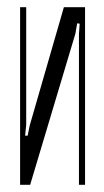

<svg xmlns="http://www.w3.org/2000/svg" viewBox="-20 -515 290 535"><path d="M217 -495V0H200V-420L202 -449L195 -450L190 -421L64 0H36V-495H53V-167L50 -137H57L63 -166L158 -495Z"/></svg>

Font: Moniqa Cond Heading
Style: Regular
Weight: 400
Width: 3
Designer: Rajesh Rajput
Foundry: Rajesh Rajput
Version: Version 1.000